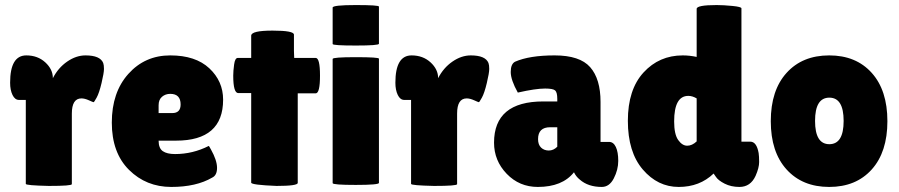

<svg xmlns="http://www.w3.org/2000/svg" viewBox="-20 -729 3554 759"><path d="M264 -1Q264 6 173 6Q82 4 82 -2V-334H55Q39 -334 29.5 -353.5Q20 -373 20 -402Q20 -510 84 -510Q129 -510 159 -482.5Q189 -455 189 -420Q210 -461 245.5 -485.5Q281 -510 318 -510Q376 -510 388 -480Q391 -472 391 -456.5Q391 -441 381.5 -401Q372 -361 362 -343Q352 -325 350 -325Q348 -325 331.5 -332.5Q315 -340 302 -340Q264 -340 264 -280Z M819 -27Q756 10 657 10Q558 10 490 -57.5Q422 -125 422 -244.5Q422 -364 487.5 -437Q553 -510 653 -510Q753 -510 807.5 -459Q862 -408 862 -335Q862 -173 676 -173H607Q607 -143 623.5 -131.5Q640 -120 672 -120Q742 -120 805 -152Q806 -153 814 -138Q838 -95 838 -65.5Q838 -36 819 -27ZM694 -316Q694 -358 653 -358Q634 -358 620.5 -346.5Q607 -335 607 -313V-282H661Q694 -282 694 -316Z M1157 -6Q1157 6 1073 6Q973 2 973 -7V-361H922Q902 -361 902 -430Q902 -448 905.5 -474Q909 -500 920 -500H973V-588Q973 -608 1057.5 -608Q1142 -608 1142 -592V-528L1143 -500H1228Q1245 -500 1245 -430Q1245 -360 1228 -360H1157Z M1478 -6Q1478 2 1386.5 2Q1295 2 1295 -5V-496Q1295 -503 1386.5 -503Q1478 -503 1478 -497ZM1478 -556Q1478 -549 1386.5 -549Q1295 -549 1295 -555V-699Q1295 -709 1386.5 -709Q1478 -709 1478 -703Z M1787 -1Q1787 6 1696 6Q1605 4 1605 -2V-334H1578Q1562 -334 1552.5 -353.5Q1543 -373 1543 -402Q1543 -510 1607 -510Q1652 -510 1682 -482.5Q1712 -455 1712 -420Q1733 -461 1768.5 -485.5Q1804 -510 1841 -510Q1899 -510 1911 -480Q1914 -472 1914 -456.5Q1914 -441 1904.5 -401Q1895 -361 1885 -343Q1875 -325 1873 -325Q1871 -325 1854.5 -332.5Q1838 -340 1825 -340Q1787 -340 1787 -280Z M2027 -363Q1999 -413 1999 -444.5Q1999 -476 2016 -485Q2073 -510 2172.5 -510Q2272 -510 2313 -463.5Q2354 -417 2354 -326V-168H2388Q2405 -168 2414.5 -148Q2424 -128 2424 -93Q2424 -58 2406.5 -24Q2389 10 2359 10Q2305 10 2272 -19Q2257 -31 2249 -48Q2203 10 2106 10Q2033 10 1983 -42Q1933 -94 1933 -165Q1933 -328 2128 -328H2183V-338Q2183 -364 2174.5 -371.5Q2166 -379 2135 -379Q2097 -379 2027 -363ZM2107 -179Q2107 -157 2119 -145.5Q2131 -134 2149.5 -134Q2168 -134 2183 -149V-226H2155Q2107 -226 2107 -179Z M2734 -694Q2734 -709 2813 -709Q2840 -709 2875.5 -705.5Q2911 -702 2911 -696V-169H2946Q2971 -169 2979 -124Q2981 -111 2981 -88.5Q2981 -66 2967 -34Q2947 10 2903 10Q2870 10 2844.5 -3Q2819 -16 2810 -30L2801 -43Q2746 10 2663 10Q2580 10 2521 -59Q2462 -128 2462 -251.5Q2462 -375 2524 -442.5Q2586 -510 2679 -510Q2706 -510 2734 -504ZM2701 -350Q2645 -350 2645 -249Q2645 -198 2661 -175.5Q2677 -153 2696.5 -153Q2716 -153 2734 -170V-340Q2717 -350 2701 -350Z M3089.5 -59Q3027 -128 3027 -250Q3027 -372 3089.5 -441Q3152 -510 3258 -510Q3364 -510 3426 -441Q3488 -372 3488 -250Q3488 -128 3426 -59Q3364 10 3258 10Q3152 10 3089.5 -59ZM3258.5 -343Q3202 -343 3202 -251Q3202 -159 3258.5 -159Q3315 -159 3315 -251Q3315 -343 3258.5 -343Z"/></svg>

Font: Lilita One Rus
Style: Regular
Weight: 400
Designer: Juan Montoreano
Foundry: Juan Montoreano
Version: Version 1.002